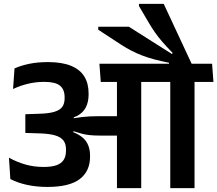

<svg xmlns="http://www.w3.org/2000/svg" viewBox="-20 -965 1115 985"><path d="M641 -828H484V-812.5L604 -734Q629 -718 655.2 -704.5Q681.5 -691 710.2 -680Q739 -669 772.8 -660Q806.5 -651 847 -643V-618.5H965.5V-633L820 -945H693V-934L742 -850.5Q758 -823 774.8 -799Q791.5 -775 813.2 -750Q835 -725 866 -693L862 -688ZM978 0V-577H853.5V0ZM1075 -544.5 1068 -638H756L763.5 -544.5ZM801.5 -544.5 794.5 -638H490L497 -544.5ZM580 0H704.5V-578.5H580ZM26 -156 33 -46.5Q70.5 -27 118.8 -16.5Q167 -6 223.5 -6Q336 -6 389 -46.2Q442 -86.5 442 -161.5V-167Q442 -202.5 428.2 -229.2Q414.5 -256 381.2 -275Q348 -294 289.5 -306L288 -350.5Q341.5 -353 373.8 -369.5Q406 -386 420.2 -414Q434.5 -442 434.5 -479.5V-486Q434.5 -536.5 412.8 -572.2Q391 -608 344.8 -627.2Q298.5 -646.5 225.5 -646.5Q173.5 -646.5 130.8 -637.8Q88 -629 54.5 -614L47 -508.5Q84.5 -526 124.5 -535.5Q164.5 -545 207 -545Q264 -545 287.8 -525.5Q311.5 -506 311.5 -466V-460.5Q311.5 -434 299.8 -417.2Q288 -400.5 260.2 -391.8Q232.5 -383 184 -381.5L110 -379V-283L190 -280.5Q236.5 -278.5 264.8 -269.8Q293 -261 305.8 -243.8Q318.5 -226.5 318.5 -199.5V-192Q318.5 -163 306.5 -144.5Q294.5 -126 269.2 -117.2Q244 -108.5 204 -108.5Q154 -108.5 109.8 -121.2Q65.5 -134 26 -156ZM282.5 -360V-296.5L354 -280.5L357 -292Q378.5 -285 397.2 -279.8Q416 -274.5 438.2 -272Q460.5 -269.5 491.5 -269.5H623.5V-369H489.5Q460.5 -369 438.8 -367.8Q417 -366.5 398.2 -364.2Q379.5 -362 358.5 -358.5L357.5 -367Z"/></svg>

Font: Anek Devanagari SemiBold
Style: Regular
Weight: 600
Designer: Kailash Malviya (Devanagari) & Yesha Goshar (Latin)
Foundry: Ek Type
Version: Version 1.003